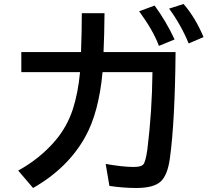

<svg xmlns="http://www.w3.org/2000/svg" viewBox="-20 -896 1039 958"><path d="M86.4 -636.2H384.3Q388.2 -744.6 388.2 -830.1H501.5Q500.5 -718.8 496.6 -636.2H856Q853 -290 827.6 -105.5Q815.9 -21.5 781.7 9.8Q746.6 42 659.7 42Q596.2 42 525.9 31.7L507.3 -78.1Q592.3 -63 646 -63Q683.1 -63 693.8 -74.2Q706.5 -86.4 715.3 -150.4Q738.8 -339.8 740.7 -536.1H491.7Q473.1 -335 405.8 -213.9Q318.8 -57.1 145 42L70.8 -44.9Q180.2 -105 257.3 -195.8Q314.9 -264.2 343.3 -350.6Q369.6 -432.1 379.4 -536.1H86.4ZM772.9 -667Q745.6 -742.2 674.3 -839.8L751.5 -868.2Q809.1 -789.6 851.1 -699.2ZM921.4 -679.2Q883.3 -772 823.7 -853L896 -876Q954.6 -808.6 995.6 -710.9Z"/></svg>

Font: UDEV Gothic 35
Style: Bold
Weight: 700
Version: v2.1.0; ttfautohint (v1.8.4.7-5d5b-dirty) -l 6 -r 45 -G 200 